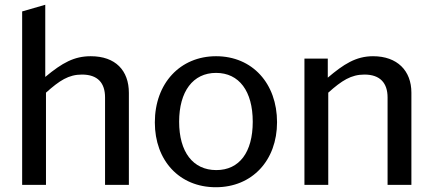

<svg xmlns="http://www.w3.org/2000/svg" viewBox="-20 -776 1813 806"><path d="M73 0H173V-387C230 -438 268 -463 324 -463C391 -463 421 -427 421 -367V0H521V-386C521 -480 465 -540 361 -540C292 -540 242 -513 170 -453V-756L73 -728Z M886 10C1039 10 1143 -103 1143 -263C1143 -425 1040 -540 887 -540C737 -540 630 -427 630 -262C630 -102 733 10 886 10ZM888 -62C790 -62 732 -138 732 -265C732 -392 790 -470 887 -470C984 -470 1041 -393 1041 -265C1041 -137 985 -62 888 -62Z M1258 0H1358V-387C1415 -438 1454 -463 1510 -463C1576 -463 1607 -427 1607 -367V0H1707V-387C1707 -479 1648 -540 1546 -540C1474 -540 1422 -506 1356 -450V-530H1258Z"/></svg>

Font: Bisquit Text
Style: Regular
Weight: 400
Version: Version 1.004;Glyphs 3.2.3 (3260)